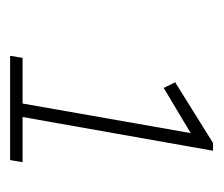

<svg xmlns="http://www.w3.org/2000/svg" viewBox="-50 -700 431 370"><g transform="rotate(90 165.0 -514.5)"><path d="M91 -343H179L236 -667L149 -615L138 -637L255 -710H270L205 -343H292L288 -319H87Z"/></g></svg>

Font: Livvic Thin
Style: Italic
Weight: 250
Italic angle: -10°
Designer: Jacques Le Bailly, Baron von Fonthausen
Version: Version 1.001; ttfautohint (v1.8.2)